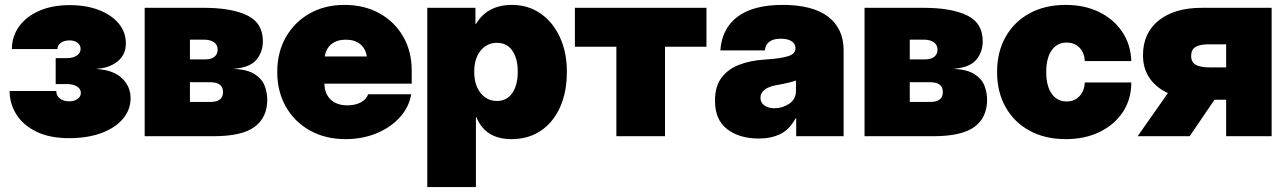

<svg xmlns="http://www.w3.org/2000/svg" viewBox="-20 -547 5168 771"><path d="M257.8 7.8Q179.2 7.8 126 -18.3Q72.8 -44.4 45.7 -87.6Q18.6 -130.9 18.6 -181.6H206.1Q205.6 -163.6 220 -151.9Q234.4 -140.1 257.3 -140.1Q278.3 -140.1 291.5 -149.7Q304.7 -159.2 304.7 -174.3Q304.7 -189.9 289.1 -199.7Q273.4 -209.5 248.5 -209.5H203.6V-313.5H248.5Q272.9 -313.5 288.3 -323.7Q303.7 -334 303.7 -350.6Q303.7 -365.7 291.3 -375.2Q278.8 -384.8 259.3 -384.8Q237.8 -384.8 224.4 -375.2Q210.9 -365.7 210.9 -350.1H27.8Q27.8 -400.4 56.2 -440.2Q84.5 -480 136.7 -503.2Q189 -526.4 260.3 -526.4Q326.2 -526.4 377 -506.8Q427.7 -487.3 456.5 -452.9Q485.4 -418.5 485.4 -372.6Q485.4 -326.7 451.7 -300Q418 -273.4 368.7 -271V-270Q437.5 -265.1 470.9 -231.9Q504.4 -198.7 504.4 -152.8Q504.4 -106 473.4 -69.6Q442.4 -33.2 387 -12.7Q331.5 7.8 257.8 7.8Z M561 0V-515.6H799.3Q909.2 -515.6 972.4 -485.4Q1035.6 -455.1 1035.6 -380.9Q1035.6 -338.9 1010 -307.4Q984.4 -275.9 917.5 -270.5Q973.1 -268.1 1002.4 -249.3Q1031.7 -230.5 1042.5 -203.1Q1053.2 -175.8 1053.2 -146.5Q1053.2 -75.2 1002.4 -37.6Q951.7 0 836.4 0ZM742.7 -137.7H824.7Q875.5 -137.7 875.5 -176.8Q875.5 -216.8 824.7 -216.8H742.7ZM742.7 -308.6H805.2Q828.1 -308.6 841.1 -319.1Q854 -329.6 854 -347.7Q854 -366.7 839.4 -377.2Q824.7 -387.7 799.3 -387.7H742.7Z M1367.2 11.7Q1287.1 11.7 1225.1 -22.7Q1163.1 -57.1 1128.2 -118.2Q1093.3 -179.2 1093.3 -257.8Q1093.3 -336.9 1127.9 -397.7Q1162.6 -458.5 1223.4 -492.9Q1284.2 -527.3 1363.3 -527.3Q1442.4 -527.3 1503.4 -493.7Q1564.5 -460 1598.9 -400.4Q1633.3 -340.8 1633.3 -263.2V-210.9H1282.7Q1283.7 -169.9 1308.1 -147Q1332.5 -124 1375 -124Q1406.2 -124 1428.5 -135.7Q1450.7 -147.5 1458.5 -168.5H1631.3Q1622.1 -115.7 1585 -75.2Q1547.9 -34.7 1491.5 -11.5Q1435.1 11.7 1367.2 11.7ZM1284.2 -320.3H1453.1Q1448.2 -352.1 1426.3 -369.9Q1404.3 -387.7 1368.7 -387.7Q1333 -387.7 1311 -369.9Q1289.1 -352.1 1284.2 -320.3Z M1695.8 204.1V-515.6H1889.2V-451.2H1891.6Q1937.5 -527.3 2035.6 -527.3Q2100.6 -527.3 2150.1 -493.2Q2199.7 -459 2228 -398.4Q2256.3 -337.9 2256.3 -258.8Q2256.3 -176.8 2228.8 -116Q2201.2 -55.2 2151.4 -21.7Q2101.6 11.7 2033.7 11.7Q1929.2 11.7 1893.1 -76.2H1891.1V204.1ZM1975.6 -141.6Q2015.6 -141.6 2037.4 -173.6Q2059.1 -205.6 2059.1 -258.8Q2059.1 -312 2037.4 -343.5Q2015.6 -375 1975.6 -375Q1935.5 -375 1909.9 -343.5Q1884.3 -312 1884.3 -258.8Q1884.3 -205.6 1909.9 -173.6Q1935.5 -141.6 1975.6 -141.6Z M2455.1 0V-359.4H2288.6V-515.6H2816.9V-359.4H2650.4V0Z M3026.9 9.3Q2949.2 9.3 2900.1 -28.3Q2851.1 -65.9 2851.1 -142.6Q2851.1 -200.2 2877.4 -235.1Q2903.8 -270 2948.7 -287.1Q2993.7 -304.2 3049.3 -307.6Q3117.7 -312 3146 -321.8Q3174.3 -331.5 3174.3 -352.5V-354.5Q3174.3 -371.6 3158.4 -381.6Q3142.6 -391.6 3115.7 -391.6Q3056.6 -391.6 3051.3 -344.7H2872.6Q2878.9 -432.6 2941.9 -480Q3004.9 -527.3 3123.5 -527.3Q3243.2 -527.3 3305.4 -480Q3367.7 -432.6 3367.7 -344.7V0H3177.2V-72.3H3175.3Q3149.9 -26.4 3113 -8.5Q3076.2 9.3 3026.9 9.3ZM3090.3 -112.3Q3122.1 -112.3 3149.2 -130.4Q3176.3 -148.4 3176.3 -182.6V-223.6Q3148.4 -213.9 3098.1 -205.1Q3068.4 -200.2 3051 -187.3Q3033.7 -174.3 3033.7 -154.3Q3033.7 -134.8 3049.6 -123.5Q3065.4 -112.3 3090.3 -112.3Z M3451.7 0V-515.6H3689.9Q3799.8 -515.6 3863 -485.4Q3926.3 -455.1 3926.3 -380.9Q3926.3 -338.9 3900.6 -307.4Q3875 -275.9 3808.1 -270.5Q3863.8 -268.1 3893.1 -249.3Q3922.4 -230.5 3933.1 -203.1Q3943.8 -175.8 3943.8 -146.5Q3943.8 -75.2 3893.1 -37.6Q3842.3 0 3727.1 0ZM3633.3 -137.7H3715.3Q3766.1 -137.7 3766.1 -176.8Q3766.1 -216.8 3715.3 -216.8H3633.3ZM3633.3 -308.6H3695.8Q3718.8 -308.6 3731.7 -319.1Q3744.6 -329.6 3744.6 -347.7Q3744.6 -366.7 3730 -377.2Q3715.3 -387.7 3689.9 -387.7H3633.3Z M4259.3 11.7Q4176.8 11.7 4114.7 -22Q4052.7 -55.7 4018.3 -116.5Q3983.9 -177.2 3983.9 -257.8Q3983.9 -338.4 4018.3 -399.2Q4052.7 -460 4114.7 -493.7Q4176.8 -527.3 4259.3 -527.3Q4335 -527.3 4393.6 -498.8Q4452.1 -470.2 4486.3 -419.4Q4520.5 -368.7 4522.9 -301.8H4336.4Q4334 -336.4 4314.2 -356.2Q4294.4 -376 4263.2 -376Q4224.6 -376 4202.9 -344.7Q4181.2 -313.5 4181.2 -257.8Q4181.2 -202.6 4202.9 -171.1Q4224.6 -139.6 4263.2 -139.6Q4294.4 -139.6 4314.2 -160.2Q4334 -180.7 4336.4 -215.8H4522.9Q4522.9 -148.9 4489.3 -97.7Q4455.6 -46.4 4396.2 -17.3Q4336.9 11.7 4259.3 11.7Z M5086.4 0H4903.8V-146.5H4856.9L4757.3 0H4548.3L4669.9 -173.3Q4622.1 -195.3 4595.9 -233.9Q4569.8 -272.5 4569.8 -325.2Q4569.8 -414.6 4633.3 -465.1Q4696.8 -515.6 4805.2 -515.6H5086.4ZM4903.8 -276.4V-369.1H4834.5Q4798.8 -369.1 4781 -358.6Q4763.2 -348.1 4763.2 -322.3Q4763.2 -297.4 4781.7 -286.9Q4800.3 -276.4 4837.4 -276.4Z"/></svg>

Font: Inter Display Black
Style: Regular
Weight: 900
Designer: Rasmus Andersson
Foundry: rsms
Version: Version 4.000;git-a52131595